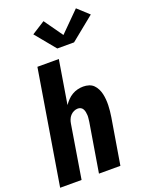

<svg xmlns="http://www.w3.org/2000/svg" viewBox="-179 -1075 890 1162"><g transform="rotate(-20 266.5 -494.0)"><path d="M0 0 121 -735H259L213 -455Q224 -471 237.5 -485Q251 -499 268 -509Q285 -519 303.5 -523.5Q322 -528 340 -528Q359 -528 376.5 -522.5Q394 -517 406 -505Q418 -493 426 -477Q434 -461 438 -443.5Q442 -426 443.5 -407.5Q445 -389 444.5 -370.5Q444 -352 442 -333Q440 -314 437 -295L388 0H250L302 -314Q303 -325 304.5 -335.5Q306 -346 305.5 -356.5Q305 -367 303 -377Q301 -387 296.5 -395.5Q292 -404 283.5 -409Q275 -414 264 -414Q251 -414 238 -408Q225 -402 215.5 -391.5Q206 -381 201 -368Q196 -355 194 -342L138 0ZM272 -798 165 -928 250 -982 335 -862 461 -988 533 -922 380 -798Z"/></g></svg>

Font: Iosevka SS04 Heavy
Style: Italic
Weight: 900
Italic angle: -9°
Monospace: yes
Designer: Belleve Invis
Foundry: Belleve Invis
Version: Version 19.0.0; ttfautohint (v1.8.4)